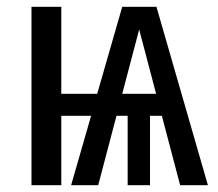

<svg xmlns="http://www.w3.org/2000/svg" viewBox="-20 -547 644 567"><path d="M512 0 458 -205H423V0H357V-205H324L270 0H190L249 -205H161V0H73V-527H161V-270H267L341 -527H442L594 0ZM341 -270H441L391 -460Z"/></svg>

Font: Fira Sans Extra Condensed
Style: Regular
Weight: 400
Width: 1
Designer: Carrois Corporate & Edenspiekermann AG
Foundry: Carrois Corporate GbR & Edenspiekermann AG
Version: Version 4.203